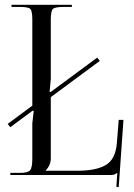

<svg xmlns="http://www.w3.org/2000/svg" viewBox="-20 -722 551 792"><path d="M22.5 0V-8.8H61.5Q95.7 -8.8 104.5 -20Q113.3 -31.2 113.3 -68.4V-212.9L119.1 -264.6H113.3L22.5 -197.3L11.7 -210.9L113.3 -286.1V-641.6Q113.3 -676.8 105 -685.1Q96.7 -693.4 61.5 -693.4H27.3V-702.1H276.4V-693.4H242.2Q207 -693.4 198.2 -685.1Q189.5 -676.8 189.5 -641.6V-395.5L184.6 -342.8H189.5L380.9 -484.4L391.6 -470.7L189.5 -321.3V-69.3Q189.5 -40 168 -18.6V-17.6H297.9Q376 -17.6 416 -41Q456.1 -64.5 461.9 -129.9L469.7 -227.5H489.3L469.7 49.8L460 48.8L463.9 -8.8H462.9Q454.1 0 436.5 0Z"/></svg>

Font: FoglihtenNo07
Style: Regular
Weight: 500
Designer: gluk (gluksza@wp.pl)
Foundry: gluk (gluksza@wp.pl)
Version: Version 0.871